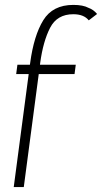

<svg xmlns="http://www.w3.org/2000/svg" viewBox="-20 -764 416 783"><path d="M376 -707 342 -681Q322 -706 279 -706Q213 -706 184.5 -651Q156 -596 144 -508L143 -500H289L284 -462H138L77 -1H36L97 -462H46L51 -500H102L103 -507Q118 -619 156.5 -681.5Q195 -744 279 -744Q319 -744 341 -732Q361 -725 376 -707Z"/></svg>

Font: Bellota Text Light
Style: Italic
Weight: 300
Italic angle: -7.5°
Designer: Kemie Guaida
Foundry: Kemie Guaida
Version: Version 4.001